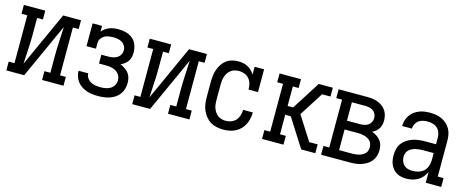

<svg xmlns="http://www.w3.org/2000/svg" viewBox="-34 -996 3568 1473"><g transform="rotate(15 1750.0 -260.0)"><path d="M23 0V-70H69V-450H23V-520H193V-450H147V-312Q147 -255 143 -198Q139 -141 137 -84L335 -520H477V-450H431V-70H477V0H307V-70H354V-208Q354 -265 357.5 -322Q361 -379 363 -436L165 0Z M753 8Q730 8 707 5.5Q684 3 662.5 -4.5Q641 -12 621.5 -24.5Q602 -37 588 -55Q574 -73 566.5 -95Q559 -117 559 -140Q559 -140 559 -140.5Q559 -141 559 -141H636Q636 -141 636 -141Q636 -141 636 -141Q636 -121 647.5 -104Q659 -87 676.5 -77.5Q694 -68 713.5 -65Q733 -62 753 -62Q773 -62 793.5 -65.5Q814 -69 831.5 -79.5Q849 -90 859.5 -108.5Q870 -127 870 -148Q870 -161 865.5 -175Q861 -189 852 -199.5Q843 -210 831 -217Q819 -224 805.5 -228Q792 -232 778 -233.5Q764 -235 750 -235H696V-305H750Q768 -305 786.5 -308.5Q805 -312 820.5 -321.5Q836 -331 845 -347.5Q854 -364 854 -382Q854 -400 844.5 -416.5Q835 -433 819.5 -442.5Q804 -452 786 -455Q768 -458 750 -458Q732 -458 713.5 -455Q695 -452 679.5 -443Q664 -434 654 -418Q644 -402 644 -384V-339H569V-520H644V-474Q655 -489 670.5 -499.5Q686 -510 703 -516.5Q720 -523 738.5 -525.5Q757 -528 775 -528Q805 -528 834.5 -520Q864 -512 887 -492.5Q910 -473 920.5 -444Q931 -415 931 -385Q931 -367 927 -349Q923 -331 913 -316Q903 -301 888 -290Q873 -279 857 -272Q876 -264 893.5 -252.5Q911 -241 924 -224.5Q937 -208 942 -187.5Q947 -167 947 -146Q947 -123 940.5 -100Q934 -77 920 -58Q906 -39 886.5 -26Q867 -13 845 -5.5Q823 2 799.5 5Q776 8 753 8Z M1023 0V-70H1069V-450H1023V-520H1193V-450H1147V-312Q1147 -255 1143 -198Q1139 -141 1137 -84L1335 -520H1477V-450H1431V-70H1477V0H1307V-70H1354V-208Q1354 -265 1357.5 -322Q1361 -379 1363 -436L1165 0Z M1747 8Q1721 8 1694.5 2.5Q1668 -3 1645.5 -16.5Q1623 -30 1606 -51Q1589 -72 1578.5 -96.5Q1568 -121 1564.5 -147.5Q1561 -174 1561 -200V-320Q1561 -345 1564 -370Q1567 -395 1575 -418.5Q1583 -442 1597 -463.5Q1611 -485 1631 -500Q1651 -515 1675.5 -521.5Q1700 -528 1725 -528Q1725 -528 1725 -528Q1725 -528 1725 -528Q1745 -528 1764 -524.5Q1783 -521 1800.5 -511.5Q1818 -502 1832 -488Q1846 -474 1856 -458V-520H1931V-339H1856Q1856 -362 1850.5 -384Q1845 -406 1830.5 -423.5Q1816 -441 1794.5 -449.5Q1773 -458 1750 -458Q1734 -458 1717.5 -454Q1701 -450 1687 -440Q1673 -430 1663.5 -416Q1654 -402 1648.5 -386Q1643 -370 1641 -353.5Q1639 -337 1639 -320V-200Q1639 -183 1640.5 -166.5Q1642 -150 1647.5 -134.5Q1653 -119 1662.5 -105Q1672 -91 1685 -81Q1698 -71 1714.5 -66.5Q1731 -62 1747 -62Q1770 -62 1791.5 -70Q1813 -78 1827.5 -94.5Q1842 -111 1849 -133Q1856 -155 1856 -177Q1856 -177 1856 -177.5Q1856 -178 1856 -178H1933Q1933 -178 1933 -177.5Q1933 -177 1933 -176Q1933 -152 1927.5 -127.5Q1922 -103 1911 -81Q1900 -59 1882.5 -41.5Q1865 -24 1843 -12.5Q1821 -1 1796.5 3.5Q1772 8 1747 8Z M2054 0V-70H2100V-450H2054V-520H2224V-450H2178V-295H2222L2365 -520H2477V-450H2410L2376 -396L2289 -260L2410 -70H2477V0H2365L2222 -225H2178V-70H2224V0Z M2523 0V-70H2569V-450H2523V-520H2752Q2773 -520 2793.5 -517.5Q2814 -515 2833.5 -507.5Q2853 -500 2870.5 -487.5Q2888 -475 2899.5 -458Q2911 -441 2916.5 -420.5Q2922 -400 2922 -379Q2922 -362 2918.5 -345.5Q2915 -329 2906 -315Q2897 -301 2884 -290Q2871 -279 2856 -271Q2875 -265 2892.5 -253.5Q2910 -242 2923 -226.5Q2936 -211 2941.5 -190.5Q2947 -170 2947 -150Q2947 -127 2940.5 -104.5Q2934 -82 2919.5 -63.5Q2905 -45 2885 -32.5Q2865 -20 2843 -12.5Q2821 -5 2798 -2.5Q2775 0 2752 0ZM2752 -304Q2769 -304 2785.5 -307.5Q2802 -311 2815.5 -320.5Q2829 -330 2836.5 -345.5Q2844 -361 2844 -377Q2844 -394 2836.5 -409.5Q2829 -425 2815.5 -434Q2802 -443 2785.5 -446.5Q2769 -450 2752 -450H2647V-304ZM2647 -70H2752Q2765 -70 2778.5 -71.5Q2792 -73 2805 -76.5Q2818 -80 2830 -86.5Q2842 -93 2851.5 -102.5Q2861 -112 2865 -125Q2869 -138 2869 -152Q2869 -165 2865 -178Q2861 -191 2851.5 -201Q2842 -211 2830 -217.5Q2818 -224 2805 -227.5Q2792 -231 2778.5 -232.5Q2765 -234 2752 -234H2647Z M3201 8Q3182 8 3162.5 4.5Q3143 1 3126 -8.5Q3109 -18 3096 -33Q3083 -48 3075 -65.5Q3067 -83 3064 -102.5Q3061 -122 3061 -141Q3061 -166 3067 -191Q3073 -216 3088 -236Q3103 -256 3124.5 -270Q3146 -284 3169.5 -292Q3193 -300 3218 -303Q3243 -306 3268 -306H3354V-355Q3354 -376 3347.5 -396.5Q3341 -417 3326 -431.5Q3311 -446 3290 -452Q3269 -458 3249 -458Q3230 -458 3211 -454Q3192 -450 3177 -439Q3162 -428 3153 -410.5Q3144 -393 3144 -374Q3144 -374 3144 -374Q3144 -374 3144 -374H3067Q3067 -374 3067 -374Q3067 -374 3067 -374Q3067 -397 3073 -418.5Q3079 -440 3091.5 -458.5Q3104 -477 3122 -491Q3140 -505 3161 -513.5Q3182 -522 3204 -525Q3226 -528 3249 -528Q3272 -528 3296 -524Q3320 -520 3341.5 -510Q3363 -500 3381 -484Q3399 -468 3410.5 -447Q3422 -426 3426.5 -402.5Q3431 -379 3431 -355V-70H3477V0H3354V-86Q3344 -64 3328.5 -45.5Q3313 -27 3292.5 -15Q3272 -3 3248.5 2.5Q3225 8 3201 8ZM3232 -62Q3256 -62 3279.5 -69Q3303 -76 3320.5 -92.5Q3338 -109 3346 -132.5Q3354 -156 3354 -180V-236H3268Q3253 -236 3238.5 -234.5Q3224 -233 3210 -229.5Q3196 -226 3182.5 -219.5Q3169 -213 3158.5 -202.5Q3148 -192 3143 -178Q3138 -164 3138 -149Q3138 -131 3144.5 -113.5Q3151 -96 3164.5 -83.5Q3178 -71 3195.5 -66.5Q3213 -62 3232 -62Z"/></g></svg>

Font: Iosevka Gothic
Style: Regular
Weight: 400
Monospace: yes
Designer: Belleve Invis
Foundry: Belleve Invis
Version: Version 15.5.1; ttfautohint (v1.8.4)